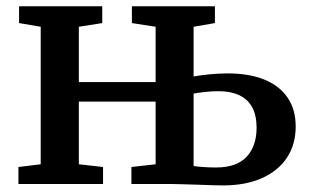

<svg xmlns="http://www.w3.org/2000/svg" viewBox="-20 -574 966 599"><path d="M675.5 4.5Q664 4.5 642.2 3.8Q620.5 3 595.8 2.2Q571 1.5 548.8 0.8Q526.5 0 514 0H390V-53L465.5 -61.5V-257H226V-61.5L301.5 -53V0H37.5V-53L107 -61.5V-490.5L39.5 -502V-554.5H299V-502L226 -490.5V-318H465.5V-490.5L391.5 -502V-554.5H650.5V-502L584 -490.5V-335.5Q603.5 -339 632.5 -342Q661.5 -345 690.5 -345Q757 -345 804.5 -325.8Q852 -306.5 877.2 -269.5Q902.5 -232.5 902.5 -179.5Q902.5 -123 875 -81.8Q847.5 -40.5 796.5 -18Q745.5 4.5 675.5 4.5ZM654 -51.5Q718.5 -51.5 749.5 -85Q780.5 -118.5 780.5 -175.5Q780.5 -214.5 766.5 -239.8Q752.5 -265 726 -277.2Q699.5 -289.5 661.5 -289.5Q641.5 -289.5 620.5 -287.2Q599.5 -285 584 -282V-56Q597.5 -54 616 -52.8Q634.5 -51.5 654 -51.5Z"/></svg>

Font: Merriweather 20pt SemiBold
Style: Regular
Weight: 600
Version: Version 2.100